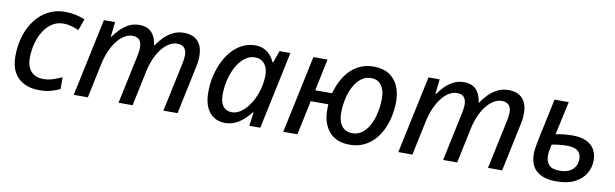

<svg xmlns="http://www.w3.org/2000/svg" viewBox="-40 -925 4202 1311"><g transform="rotate(10 2060.5 -269.0)"><path d="M247.1 9.8Q188.5 9.8 143.3 -12.5Q98.1 -34.7 73 -78.9Q47.9 -123 47.9 -190.4Q47.9 -248 60.1 -301.3Q72.3 -354.5 96.2 -399.2Q120.1 -443.8 154.5 -477.3Q189 -510.7 233.2 -529.3Q277.3 -547.9 330.1 -547.9Q368.2 -547.9 403.8 -540.5Q439.5 -533.2 468.8 -520L440.4 -440.9Q418.5 -450.7 391.1 -458.7Q363.8 -466.8 332 -466.8Q290 -466.8 255.9 -444.8Q221.7 -422.9 197.5 -384.8Q173.3 -346.7 160.2 -297.6Q147 -248.5 147 -194.3Q147 -155.8 160.6 -127.9Q174.3 -100.1 199.7 -85.2Q225.1 -70.3 260.3 -70.3Q296.4 -70.3 327.9 -80.6Q359.4 -90.8 390.6 -105.5V-23.4Q361.8 -8.8 326.2 0.5Q290.5 9.8 247.1 9.8Z M486.3 0 600.6 -538.1H678.2L666.5 -435.1H670.9Q689.5 -462.4 714.6 -488Q739.7 -513.7 772.2 -530.8Q804.7 -547.9 845.7 -547.9Q901.9 -547.9 931.6 -515.9Q961.4 -483.9 967.8 -428.2H971.2Q990.7 -459 1017.8 -486.3Q1044.9 -513.7 1079.1 -530.8Q1113.3 -547.9 1154.3 -547.9Q1217.8 -547.9 1251.5 -512Q1285.2 -476.1 1285.2 -410.2Q1285.2 -388.2 1282.5 -367.2Q1279.8 -346.2 1274.4 -323.7L1206.1 0H1107.9L1178.7 -332.5Q1183.1 -353 1185.3 -368.9Q1187.5 -384.8 1187.5 -398.4Q1187.5 -430.7 1171.4 -448.7Q1155.3 -466.8 1121.6 -466.8Q1095.7 -466.8 1069.6 -452.1Q1043.5 -437.5 1019.5 -408.9Q995.6 -380.4 976.3 -338.1Q957 -295.9 945.3 -241.2L894.5 0H796.9L867.2 -331.5Q871.6 -352.5 873.8 -368.4Q876 -384.3 876 -396Q876 -429.7 860.8 -448.2Q845.7 -466.8 812 -466.8Q786.6 -466.8 760.3 -452.4Q733.9 -438 709.7 -408.7Q685.5 -379.4 665.5 -335.9Q645.5 -292.5 633.3 -233.4L584 0Z M1535.2 9.8Q1492.7 9.8 1459.2 -11Q1425.8 -31.7 1406.7 -73.2Q1387.7 -114.7 1387.7 -177.2Q1387.7 -234.9 1399.9 -289.1Q1412.1 -343.3 1434.8 -390.1Q1457.5 -437 1489.5 -472.4Q1521.5 -507.8 1561.8 -527.8Q1602.1 -547.9 1648.4 -547.9Q1684.6 -547.9 1710.9 -535.2Q1737.3 -522.5 1755.4 -501.2Q1773.4 -480 1783.7 -455.1H1788.6L1818.8 -538.1H1893.6L1779.8 0H1703.6L1716.3 -95.2H1712.4Q1690.9 -67.4 1664.1 -43.5Q1637.2 -19.5 1605 -4.9Q1572.8 9.8 1535.2 9.8ZM1569.3 -70.3Q1605 -70.3 1639.2 -96.9Q1673.3 -123.5 1700 -168.5Q1726.6 -213.4 1740.2 -268.6Q1747.1 -294.9 1749.5 -317.9Q1752 -340.8 1752 -362.3Q1752 -408.7 1727.5 -437.7Q1703.1 -466.8 1660.6 -466.8Q1630.9 -466.8 1604.5 -450.9Q1578.1 -435.1 1556.6 -407.2Q1535.2 -379.4 1519.8 -343Q1504.4 -306.6 1495.8 -264.2Q1487.3 -221.7 1487.3 -177.7Q1487.3 -125 1508.8 -97.7Q1530.3 -70.3 1569.3 -70.3Z M2399.9 8.3Q2306.2 8.3 2257.3 -48.8Q2208.5 -106 2208.5 -198.2Q2208.5 -209.5 2208.7 -220.5Q2209 -231.4 2209.5 -238.3H2087.4L2037.1 0H1939L2053.2 -538.1H2150.9L2105 -316.9H2221.7Q2236.8 -371.6 2260.5 -414.3Q2284.2 -457 2316.2 -486.3Q2348.1 -515.6 2387 -530.8Q2425.8 -545.9 2470.7 -545.9Q2534.2 -545.9 2576.7 -519.3Q2619.1 -492.7 2640.6 -445.8Q2662.1 -398.9 2662.1 -336.9Q2662.1 -283.7 2651.4 -233.4Q2640.6 -183.1 2619.6 -139.2Q2598.6 -95.2 2567.1 -62.3Q2535.6 -29.3 2493.9 -10.5Q2452.1 8.3 2399.9 8.3ZM2406.7 -72.3Q2433.6 -72.3 2457.3 -85.2Q2481 -98.1 2500.2 -122.3Q2519.5 -146.5 2533.4 -180.2Q2547.4 -213.9 2555.2 -255.4Q2563 -296.9 2563 -343.8Q2563 -397.5 2538.6 -431.4Q2514.2 -465.3 2466.8 -465.3Q2435.1 -465.3 2409.4 -449.7Q2383.8 -434.1 2364.5 -407.2Q2345.2 -380.4 2332 -345.9Q2318.8 -311.5 2312.3 -272.9Q2305.7 -234.4 2305.7 -195.8Q2305.7 -139.6 2330.6 -106Q2355.5 -72.3 2406.7 -72.3Z M2736.8 0 2851.1 -538.1H2928.7L2917 -435.1H2921.4Q2939.9 -462.4 2965.1 -488Q2990.2 -513.7 3022.7 -530.8Q3055.2 -547.9 3096.2 -547.9Q3152.3 -547.9 3182.1 -515.9Q3211.9 -483.9 3218.3 -428.2H3221.7Q3241.2 -459 3268.3 -486.3Q3295.4 -513.7 3329.6 -530.8Q3363.8 -547.9 3404.8 -547.9Q3468.3 -547.9 3502 -512Q3535.6 -476.1 3535.6 -410.2Q3535.6 -388.2 3533 -367.2Q3530.3 -346.2 3524.9 -323.7L3456.5 0H3358.4L3429.2 -332.5Q3433.6 -353 3435.8 -368.9Q3438 -384.8 3438 -398.4Q3438 -430.7 3421.9 -448.7Q3405.8 -466.8 3372.1 -466.8Q3346.2 -466.8 3320.1 -452.1Q3293.9 -437.5 3270 -408.9Q3246.1 -380.4 3226.8 -338.1Q3207.5 -295.9 3195.8 -241.2L3145 0H3047.4L3117.7 -331.5Q3122.1 -352.5 3124.3 -368.4Q3126.5 -384.3 3126.5 -396Q3126.5 -429.7 3111.3 -448.2Q3096.2 -466.8 3062.5 -466.8Q3037.1 -466.8 3010.7 -452.4Q2984.4 -438 2960.2 -408.7Q2936 -379.4 2916 -335.9Q2896 -292.5 2883.8 -233.4L2834.5 0Z M3832 9.8Q3771.5 9.8 3731 -8.5Q3690.4 -26.9 3670.2 -61.8Q3649.9 -96.7 3649.9 -146.5Q3649.9 -167.5 3653.6 -192.4Q3657.2 -217.3 3662.1 -241.2L3725.1 -538.1H3823.7L3772.9 -306.2Q3797.9 -311.5 3827.4 -314.9Q3856.9 -318.4 3889.6 -318.4Q3949.2 -318.4 3986.8 -300Q4024.4 -281.7 4042.2 -249.5Q4060.1 -217.3 4060.1 -175.3Q4060.1 -127 4035.9 -84.7Q4011.7 -42.5 3961.2 -16.4Q3910.6 9.8 3832 9.8ZM3842.8 -65.9Q3873.5 -65.9 3896.2 -73.7Q3918.9 -81.5 3933.6 -95.7Q3948.2 -109.9 3955.3 -128.2Q3962.4 -146.5 3962.4 -167Q3962.4 -189.9 3953.1 -206.8Q3943.8 -223.6 3922.1 -233.2Q3900.4 -242.7 3863.3 -242.7Q3835.9 -242.7 3808.8 -239.7Q3781.7 -236.8 3758.3 -231.9Q3752 -204.1 3749.5 -185.8Q3747.1 -167.5 3747.1 -152.3Q3747.1 -115.2 3767.8 -90.6Q3788.6 -65.9 3842.8 -65.9Z"/></g></svg>

Font: Open Sans Medium
Style: Italic
Weight: 500
Italic angle: -12°
Designer: Monotype Design Team
Foundry: Monotype Imaging Inc.
Version: Version 3.000